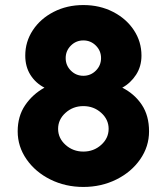

<svg xmlns="http://www.w3.org/2000/svg" viewBox="-20 -730 660 760"><path d="M570 -210Q570 -150 535 -99.5Q500 -49 440.5 -19.5Q381 10 310 10Q239 10 179.5 -19.5Q120 -49 85 -99.5Q50 -150 50 -210Q50 -270 79.5 -313.5Q109 -357 156 -383Q121 -401 100.5 -433.5Q80 -466 80 -510Q80 -565 110 -610.5Q140 -656 192.5 -683Q245 -710 310 -710Q375 -710 427.5 -683Q480 -656 510 -610.5Q540 -565 540 -510Q540 -467 518.5 -434Q497 -401 464 -383Q513 -358 541.5 -315Q570 -272 570 -210ZM240 -500Q240 -471 260.5 -450.5Q281 -430 310 -430Q339 -430 359.5 -450.5Q380 -471 380 -500Q380 -529 359.5 -549.5Q339 -570 310 -570Q281 -570 260.5 -549.5Q240 -529 240 -500ZM410 -220Q410 -257 380.5 -283.5Q351 -310 310 -310Q269 -310 239.5 -283.5Q210 -257 210 -220Q210 -183 239.5 -156.5Q269 -130 310 -130Q351 -130 380.5 -156.5Q410 -183 410 -220Z"/></svg>

Font: Goli Bold
Style: Regular
Weight: 700
Designer: jaikishan Patel
Foundry: MagicType
Version: Version 1.000